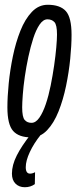

<svg xmlns="http://www.w3.org/2000/svg" viewBox="-20 -566 333 805"><path d="M111 10Q59 10 35 -17Q11 -44 11 -116Q11 -160 16.5 -216Q22 -272 34 -330Q46 -388 65.5 -437Q85 -486 113.5 -516Q142 -546 180 -546Q232 -546 256 -519.5Q280 -493 280 -420Q280 -376 274.5 -320Q269 -264 257 -206Q245 -148 225.5 -99Q206 -50 177.5 -20Q149 10 111 10ZM112 -51Q130 -51 145 -72.5Q160 -94 172 -129.5Q184 -165 192.5 -207.5Q201 -250 207 -291.5Q213 -333 216 -367.5Q219 -402 219 -421Q219 -462 208 -473.5Q197 -485 179 -485Q161 -485 146 -463Q131 -441 119.5 -405.5Q108 -370 99 -328Q90 -286 84 -244.5Q78 -203 75.5 -168.5Q73 -134 73 -116Q73 -75 83.5 -63Q94 -51 112 -51ZM110 -4 151 -1Q122 35 105 71.5Q88 108 88 135Q88 162 106 162Q116 162 127 156L126 206Q108 219 84 219Q60 219 45 204Q30 189 30 162Q30 126 50.5 85.5Q71 45 110 -4Z"/></svg>

Font: Georama ExtraCondensed
Style: Italic
Weight: 400
Width: 2
Italic angle: -9°
Designer: Jean-Baptiste Levee
Foundry: Production Type
Version: Version 1.000